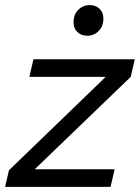

<svg xmlns="http://www.w3.org/2000/svg" viewBox="-30 -732 548 752"><path d="M-10 0 5 -65 384 -431H85L101 -500H498L482 -431L106 -69H419L403 0ZM312 -592Q288 -592 273 -606.5Q258 -621 258 -644Q258 -675 276.5 -693.5Q295 -712 321 -712Q345 -712 360 -697.5Q375 -683 375 -660Q375 -629 356.5 -610.5Q338 -592 312 -592Z"/></svg>

Font: Prodigy Sans
Style: Italic
Weight: 400
Italic angle: -13°
Designer: Wei Huang
Foundry: Wei Huang
Version: Version 1.003; ttfautohint (v1.8.3)